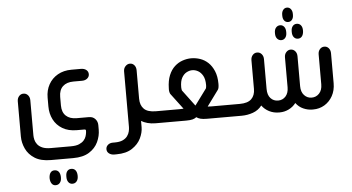

<svg xmlns="http://www.w3.org/2000/svg" viewBox="-61 -772 2238 1221"><g transform="rotate(-5 1058.0 -161.5)"><path d="M372 175H231Q167 175 128 150.5Q89 126 71 87.5Q53 49 53 9V-215Q53 -235 64.5 -248Q76 -261 93 -261Q110 -261 121.5 -248Q133 -235 133 -215V9Q133 21 136.5 36.5Q140 52 151 66.5Q162 81 182.5 90Q203 99 237 99H365Q398 99 417.5 90.5Q437 82 448 69.5Q459 57 463 43.5Q467 30 468 21L469 9Q469 0 460 0H411Q357 0 319.5 -22.5Q282 -45 263 -82.5Q244 -120 244 -166V-222Q244 -269 264.5 -306Q285 -343 322.5 -364.5Q360 -386 411 -386H471Q492 -386 505 -375.5Q518 -365 518 -348Q518 -332 505 -321Q492 -310 471 -310H417Q373 -310 348.5 -287Q324 -264 324 -220V-165Q324 -122 348.5 -99Q373 -76 417 -76H495Q520 -76 535 -59.5Q550 -43 550 -20V9Q550 49 532 87.5Q514 126 475 150.5Q436 175 372 175ZM212 286Q213 265 222 253.5Q231 242 247 242Q264 242 273.5 253.5Q283 265 284 286V292Q284 312 274 324.5Q264 337 247 337Q231 337 222 324.5Q213 312 212 292ZM319 286Q319 265 328.5 253.5Q338 242 354 242Q371 242 380.5 253.5Q390 265 391 286V292Q391 312 381 324.5Q371 337 354 337Q338 337 328.5 324.5Q319 312 319 292Z M929 0H914Q886 0 862.5 -6.5Q839 -13 823 -23V17Q823 51 805.5 87.5Q788 124 749.5 149.5Q711 175 649 175H635Q615 175 601.5 164.5Q588 154 588 137Q588 121 600.5 110Q613 99 632 99H644Q676 99 695.5 90Q715 81 725.5 66.5Q736 52 739.5 36.5Q743 21 743 9V-346Q743 -366 755.5 -379Q768 -392 784 -392Q801 -392 812 -379Q823 -366 823 -346V-165Q823 -123 846.5 -99.5Q870 -76 923 -76H929Z M918 0V-76H1045Q1061 -76 1074.5 -76Q1088 -76 1099 -77L1023 -178Q1020 -183 1018 -192.5Q1016 -202 1017 -215Q1018 -263 1032 -297Q1046 -331 1069 -352Q1092 -373 1120 -382.5Q1148 -392 1175 -392Q1204 -392 1232 -382.5Q1260 -373 1282.5 -352Q1305 -331 1319.5 -297Q1334 -263 1334 -215Q1334 -188 1327 -178L1253 -77Q1263 -76 1276.5 -76Q1290 -76 1306 -76H1433V0H1243Q1216 0 1201 -4Q1186 -8 1175 -16Q1165 -8 1150.5 -4Q1136 0 1109 0ZM1252 -193Q1253 -195 1254 -201.5Q1255 -208 1255 -214Q1255 -252 1242.5 -274Q1230 -296 1212 -306Q1194 -316 1175 -316Q1157 -316 1138.5 -306Q1120 -296 1108 -274Q1096 -252 1096 -214Q1096 -208 1097 -201.5Q1098 -195 1099 -193L1173 -94Q1173 -93 1173.5 -92Q1174 -91 1175 -91Q1177 -91 1177.5 -92Q1178 -93 1179 -94Z M1776 -617Q1776 -636 1785.5 -648Q1795 -660 1810 -660Q1825 -660 1834.5 -648Q1844 -636 1844 -617V-611Q1844 -591 1834.5 -579.5Q1825 -568 1810 -568Q1795 -568 1785.5 -579.5Q1776 -591 1776 -611ZM1757 -457Q1741 -457 1730.5 -469Q1720 -481 1720 -502V-507Q1720 -528 1730.5 -540Q1741 -552 1757 -552Q1772 -552 1782 -540Q1792 -528 1792 -507V-502Q1792 -481 1782 -469Q1772 -457 1757 -457ZM1863 -457Q1847 -457 1837 -469Q1827 -481 1827 -502V-507Q1827 -528 1837 -540Q1847 -552 1863 -552Q1879 -552 1889 -540Q1899 -528 1899 -507V-502Q1898 -481 1888.5 -469Q1879 -457 1863 -457ZM1421 0V-76H1458Q1509 -76 1532.5 -99Q1556 -122 1556 -163V-346Q1556 -366 1567.5 -379Q1579 -392 1596 -392Q1613 -392 1624.5 -379Q1636 -366 1636 -346V-156Q1636 -117 1655 -96.5Q1674 -76 1703 -76Q1732 -76 1751 -97Q1770 -118 1770 -155V-346Q1770 -366 1782 -379Q1794 -392 1810 -392Q1827 -392 1838.5 -379Q1850 -366 1850 -346V-155Q1850 -118 1869.5 -97Q1889 -76 1917 -76Q1946 -76 1965.5 -97Q1985 -118 1985 -155V-346Q1985 -366 1996.5 -379Q2008 -392 2025 -392Q2042 -392 2053 -379Q2064 -366 2064 -346V-155Q2064 -109 2044.5 -74Q2025 -39 1992.5 -19.5Q1960 0 1920 0H1915Q1886 0 1857.5 -12.5Q1829 -25 1810 -51Q1792 -27 1764.5 -13.5Q1737 0 1706 0H1702Q1668 0 1639.5 -14.5Q1611 -29 1593 -54Q1571 -25 1536 -12.5Q1501 0 1463 0Z"/></g></svg>

Font: Beiruti Medium
Style: Regular
Weight: 500
Designer: Arlette Boutros
Foundry: Boutros
Version: Version 1.41